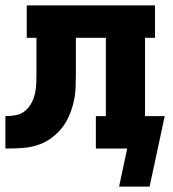

<svg xmlns="http://www.w3.org/2000/svg" viewBox="-20 -550 640 711"><path d="M421 141 451 0H335V-120H372V-410H261V-283Q261 -255 260 -227Q259 -199 252.5 -171.5Q246 -144 234.5 -118Q223 -92 204.5 -70.5Q186 -49 162.5 -33.5Q139 -18 112 -10.5Q85 -3 56.5 -1.5Q28 0 0 0V-120Q19 -120 38.5 -123.5Q58 -127 73 -139.5Q88 -152 97 -169.5Q106 -187 110 -206Q114 -225 114.5 -244.5Q115 -264 115 -283V-410H79V-530H554V-410H517V-120H590L534 141Z"/></svg>

Font: Iosevka Curly Slab HvEx
Style: Regular
Weight: 900
Width: 7
Monospace: yes
Designer: Belleve Invis
Foundry: Belleve Invis
Version: Version 11.1.0; ttfautohint (v1.8.3)